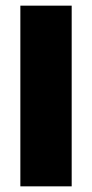

<svg xmlns="http://www.w3.org/2000/svg" viewBox="-20 -659 326 679"><path d="M233.5 -639V0H52V-639Z"/></svg>

Font: Anek Devanagari Medium ExtraBold
Style: Regular
Weight: 800
Version: Version 1.003